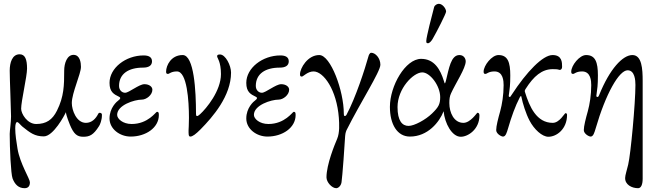

<svg xmlns="http://www.w3.org/2000/svg" viewBox="-20 -703 3462 1008"><path d="M431 -58C381 -58 357 -125 357 -162C357 -215 405 -315 405 -352C405 -374 400 -415 366 -415C332 -415 317 -371 317 -332C317 -255 316 -196 279 -122C255 -74 223 -52 170 -52C123 -52 91 -106 91 -132C91 -172 122 -301 122 -343C122 -391 112 -418 83 -418C44 -418 31 -374 31 -332C31 -288 38 -125 38 -92C38 -60 31 -17 31 0C31 75 37 210 46 234C58 265 77 285 109 285C128 285 137 274 137 254C137 236 85 156 72 78C66 43 60 1 60 -28C60 -49 63 -62 70 -62C77 -62 88 -46 98 -38C138 -6 162 13 210 13C260 13 319 -98 326 -114C328 -93 345 -54 347 -48C367 0 384 15 417 15C449 15 470 7 500 -41C505 -48 515 -73 515 -96V-102C515 -110 500 -115 496 -106C483 -80 462 -58 431 -58Z M814 -99C814 -112 812 -116 804 -116C798 -116 758 -52 671 -52C625 -52 595 -79 595 -100C595 -151 685 -180 725 -180C748 -180 780 -204 780 -232C780 -248 763 -261 738 -261C710 -261 657 -216 637 -216C620 -216 605 -230 605 -252C605 -315 654 -348 731 -348C761 -348 778 -359 778 -381C778 -403 761 -412 734 -412C640 -412 555 -346 555 -268C555 -220 578 -208 605 -195C615 -190 612 -184 603 -177C593 -170 555 -137 555 -81C555 -26 609 14 666 14C745 14 814 -32 814 -99Z M1009 -107C1009 -226 999 -414 939 -414C878 -414 852 -359 852 -327C852 -317 855 -315 862 -315C869 -315 878 -328 909 -328C962 -328 972 -174 972 -84C972 -49 970 -23 970 -20C970 -1 969 14 979 14C991 14 1008 1 1033 -24C1097 -89 1193 -199 1193 -322C1193 -359 1164 -417 1135 -417C1121 -417 1120 -413 1120 -406C1120 -400 1140 -379 1140 -314C1140 -226 1064 -134 1030 -103C1020 -94 1018 -94 1014 -94C1009 -94 1009 -102 1009 -107Z M1532 -99C1532 -112 1530 -116 1522 -116C1516 -116 1476 -52 1389 -52C1343 -52 1313 -79 1313 -100C1313 -151 1403 -180 1443 -180C1466 -180 1498 -204 1498 -232C1498 -248 1481 -261 1456 -261C1428 -261 1375 -216 1355 -216C1338 -216 1323 -230 1323 -252C1323 -315 1372 -348 1449 -348C1479 -348 1496 -359 1496 -381C1496 -403 1479 -412 1452 -412C1358 -412 1273 -346 1273 -268C1273 -220 1296 -208 1323 -195C1333 -190 1330 -184 1321 -177C1311 -170 1273 -137 1273 -81C1273 -26 1327 14 1384 14C1463 14 1532 -32 1532 -99Z M1799 -100C1797 -96 1794 -94 1790 -94C1785 -94 1785 -102 1785 -107C1785 -226 1716 -414 1656 -414C1595 -414 1555 -345 1555 -313C1555 -303 1558 -301 1565 -301C1572 -301 1595 -328 1626 -328C1679 -328 1748 -231 1759 -84C1761 -53 1764 -7 1750 26C1738 54 1694 160 1694 228C1694 254 1723 285 1745 285C1756 285 1770 273 1773 254C1777 232 1791 40 1792 11C1792 7 1794 -8 1799 -19C1872 -165 1977 -327 1977 -363C1977 -398 1951 -426 1929 -426C1921 -426 1916 -414 1914 -406C1896 -341 1848 -192 1799 -100Z M2251 -498C2272 -534 2322 -632 2322 -642C2322 -658 2303 -683 2284 -683C2276 -683 2262 -677 2259 -665C2249 -629 2218 -507 2218 -489C2218 -480 2218 -476 2227 -476C2235 -476 2245 -488 2251 -498ZM2291 -193C2291 -156 2282 -140 2248 -107C2214 -74 2155 -42 2125 -42C2092 -42 2067 -68 2067 -141C2067 -238 2150 -323 2197 -323C2237 -323 2291 -254 2291 -193ZM2309 -119C2315 -55 2353 15 2399 15C2438 15 2497 -25 2497 -96C2497 -105 2495 -111 2486 -111C2484 -111 2450 -58 2413 -58C2363 -58 2339 -112 2339 -162C2339 -183 2341 -198 2348 -213C2372 -266 2425 -345 2425 -381C2425 -394 2416 -414 2392 -414C2347 -414 2337 -343 2321 -279C2320 -275 2317 -265 2316 -265C2314 -265 2312 -273 2310 -279C2292 -337 2261 -394 2191 -394C2108 -394 2027 -252 2027 -142C2027 -51 2065 14 2132 14C2226 14 2287 -62 2309 -119Z M2736 -220C2734 -226 2735 -229 2740 -237C2782 -303 2825 -340 2882 -340C2920 -340 2909 -336 2919 -336C2927 -336 2931 -344 2931 -352C2931 -375 2931 -414 2881 -414C2830 -414 2746 -328 2666 -205C2659 -194 2659 -194 2656 -194C2653 -194 2650 -197 2651 -201C2656 -238 2659 -255 2659 -307C2659 -376 2646 -414 2597 -414C2562 -414 2519 -359 2519 -327C2519 -317 2522 -315 2529 -315C2536 -315 2545 -328 2576 -328C2622 -328 2624 -277 2624 -256C2624 -204 2616 -156 2606 -119C2595 -80 2585 -41 2585 -20C2585 -1 2611 14 2621 14C2635 14 2641 -8 2647 -28C2665 -90 2685 -146 2709 -192C2713 -199 2716 -201 2717 -196C2724 -160 2741 -106 2760 -70C2784 -24 2826 15 2859 15C2902 15 2957 -25 2957 -100C2957 -104 2955 -109 2949 -109C2944 -109 2918 -58 2882 -58C2797 -58 2760 -142 2736 -220Z M3084 -256C3084 -204 3076 -156 3066 -119C3055 -80 3045 -41 3045 -20C3045 -1 3071 14 3081 14C3095 14 3101 -8 3107 -28C3160 -211 3230 -334 3275 -334C3313 -334 3316 -281 3316 -257C3316 -161 3291 108 3278 161C3271 191 3262 217 3262 231C3261 266 3296 285 3330 285C3346 285 3354 265 3354 235V-278C3354 -341 3350 -414 3300 -414C3249 -414 3181 -341 3126 -205C3121 -193 3119 -194 3116 -194C3113 -194 3110 -197 3111 -201C3116 -238 3119 -255 3119 -307C3119 -376 3106 -414 3057 -414C3022 -414 2979 -359 2979 -327C2979 -317 2982 -315 2989 -315C2996 -315 3005 -328 3036 -328C3082 -328 3084 -277 3084 -256Z"/></svg>

Font: EB Garamond 12
Style: Regular
Weight: 400
Version: Version 0.016+